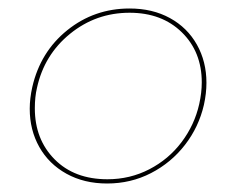

<svg xmlns="http://www.w3.org/2000/svg" viewBox="-20 -429 556 452"><path d="M50 -173Q50 -197 56 -224Q75 -307 138.5 -358Q202 -409 285 -409Q339 -409 380 -386.5Q421 -364 443.5 -324Q466 -284 466 -234Q466 -209 460 -182Q448 -130 415.5 -88Q383 -46 335.5 -21.5Q288 3 232 3Q178 3 136.5 -20Q95 -43 72.5 -83Q50 -123 50 -173ZM449 -184Q455 -211 455 -235Q455 -307 408 -353Q361 -399 285 -399Q206 -399 145 -349.5Q84 -300 67 -222Q62 -201 62 -174Q62 -101 108.5 -54Q155 -7 233 -7Q286 -7 331.5 -30.5Q377 -54 407.5 -94.5Q438 -135 449 -184Z"/></svg>

Font: Ysabeau Hairline
Style: Italic
Weight: 100
Italic angle: -12°
Designer: Christian Thalmann (Catharsis Fonts)
Version: Version 0.003